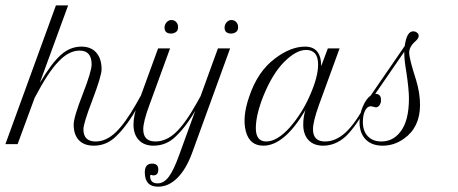

<svg xmlns="http://www.w3.org/2000/svg" viewBox="-87 -542 1724 722"><path d="M-20.8 0H-66.7L123.3 -521.7H169.2L62.5 -230Q106.7 -304.2 141.7 -335.4Q176.7 -366.7 219.2 -366.7Q255 -366.7 275 -344.2Q295 -321.7 295 -281.7Q295 -256.7 260.8 -166.7Q226.7 -78.3 226.7 -55.8Q226.7 -10 272.5 -10Q311.7 -10 347.5 -43.8Q383.3 -77.5 425.8 -152.5L441.7 -180.8L450.8 -174.2L435 -146.7Q390 -67.5 350 -30Q314.2 5.8 265.8 5.8Q229.2 5.8 209.6 -15Q190 -35.8 190 -73.3Q190 -100.8 224.2 -188.3Q257.5 -273.3 257.5 -300Q257.5 -351.7 212.5 -351.7Q171.7 -351.7 133.3 -310.8Q95 -272.5 43.3 -174.2Z M531.7 -438.3V-440Q532.5 -450.8 540 -458.8Q547.5 -466.7 557.5 -466.7Q568.3 -466.7 575.4 -459.2Q582.5 -451.7 582.5 -440.8V-439.2Q582.5 -426.7 574.2 -421.2Q565.8 -415.8 556.7 -415.8Q531.7 -415.8 531.7 -438.3ZM415 -73.3Q415 -107.5 430 -147.5L507.5 -360H552.5L475 -147.5Q451.7 -85 451.7 -55.8Q451.7 -10 497.5 -10Q537.5 -10 573.3 -43.3Q609.2 -76.7 651.7 -152.5L667.5 -180.8L675.8 -174.2L660 -146.7Q615 -67.5 575 -30Q539.2 5.8 490 5.8Q455 5.8 435 -15.4Q415 -36.7 415 -73.3Z M757.5 -438.3V-440Q758.3 -450.8 765.8 -458.8Q773.3 -466.7 783.3 -466.7Q794.2 -466.7 801.2 -459.2Q808.3 -451.7 808.3 -440.8V-439.2Q808.3 -426.7 800 -421.2Q791.7 -415.8 782.5 -415.8Q757.5 -415.8 757.5 -438.3ZM635 34.2Q612.5 95 579.6 127.5Q546.7 160 507.5 160Q457.5 160 457.5 105.8Q457.5 73.3 485 73.3Q508.3 73.3 508.3 95Q508.3 117.5 490 117.5H488.3L481.7 115.8Q481.7 115.8 480 115.8Q477.5 115.8 477.5 120Q477.5 147.5 505.8 147.5Q529.2 147.5 547.9 122.5Q566.7 97.5 588.3 36.7L732.5 -360H778.3Z M903.3 5.8Q851.7 5.8 837.5 -47.9Q823.3 -101.7 850 -178.3Q881.7 -273.3 946.7 -321.7Q1005.8 -366.7 1060 -366.7Q1120.8 -366.7 1120.8 -293.3L1145.8 -360H1190L1112.5 -147.5Q1090 -85 1090 -55.8Q1090 -10 1135 -10Q1175.8 -10 1212.5 -43.8Q1249.2 -77.5 1289.2 -152.5L1305 -180.8L1313.3 -174.2L1297.5 -146.7Q1250 -65 1213.3 -29.2Q1174.2 5.8 1128.3 5.8Q1092.5 5.8 1072.9 -15.4Q1053.3 -36.7 1053.3 -73.3Q1053.3 -103.3 1061.7 -128.3Q982.5 5.8 903.3 5.8ZM875 -60Q875 -10 914.2 -10Q955 -10 1002.5 -62.5Q1050.8 -118.3 1079.2 -185Q1109.2 -253.3 1109.2 -299.2Q1109.2 -354.2 1064.2 -354.2Q1026.7 -354.2 981.7 -309.2Q937.5 -265 903.3 -180.8Q875 -109.2 875 -60Z M1351.7 5.8Q1310.8 5.8 1287.9 -17.9Q1265 -41.7 1265 -82.5Q1265 -113.3 1277.5 -141.7Q1290 -170.8 1306.7 -182.5L1435 -369.2Q1442.5 -424.2 1466.7 -424.2Q1475 -424.2 1481.2 -419.2Q1487.5 -414.2 1487.5 -407.5Q1487.5 -398.3 1476.7 -388.3Q1451.7 -366.7 1451.7 -344.2Q1451.7 -321.7 1477.5 -241.7Q1492.5 -192.5 1492.5 -147.5Q1492.5 -63.3 1432.5 -20.8Q1395.8 5.8 1351.7 5.8ZM1441.7 -266.7Q1433.3 -315.8 1433.3 -340.8V-347.5L1324.2 -189.2Q1345.8 -189.2 1345.8 -165.8Q1345.8 -154.2 1340 -146.2Q1334.2 -138.3 1325.8 -138.3Q1325 -138.3 1317.5 -140.4Q1310 -142.5 1307.5 -142.5Q1294.2 -142.5 1285.8 -125.8Q1277.5 -109.2 1277.5 -83.3Q1277.5 -49.2 1296.2 -29.6Q1315 -10 1346.7 -10Q1390 -10 1417.5 -45Q1450.8 -85.8 1450.8 -171.7Q1450.8 -204.2 1441.7 -266.7Z"/></svg>

Font: Sirivennela
Style: Regular
Weight: 400
Designer: Appaji Ambarisha Darbha
Foundry: Appaji Ambarisha Darbha
Version: Version 1.00; ttfautohint (v1.8.4.7-5d5b)